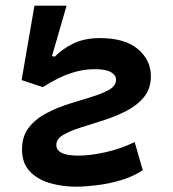

<svg xmlns="http://www.w3.org/2000/svg" viewBox="-20 -665 626 694"><path d="M254.9 9.8Q205.1 9.8 160.4 -3.2Q115.7 -16.1 87.6 -45.7Q59.6 -75.2 59.6 -125Q59.6 -172.4 84.2 -203.9Q108.9 -235.4 147.5 -255.6Q186 -275.9 229.5 -289.6Q272.9 -303.2 311.5 -314.9Q350.1 -326.7 374.8 -340.8Q399.4 -355 399.4 -376.5Q399.4 -393.6 380.9 -404.3Q362.3 -415 322.3 -415Q280.8 -415 236.8 -400.9Q192.9 -386.7 134.8 -350.1L58.1 -375.5L104.5 -644.5H220.7L168 -462.4L177.7 -460Q206.5 -489.3 246.3 -508.3Q286.1 -527.3 340.8 -527.3Q432.1 -527.3 478.8 -487.3Q525.4 -447.3 525.4 -389.6Q525.4 -344.7 500.7 -314.5Q476.1 -284.2 437 -264.2Q397.9 -244.1 354.5 -230.2Q311 -216.3 272 -204.1Q232.9 -191.9 208.3 -177.2Q183.6 -162.6 183.6 -141.1Q183.6 -102.5 263.2 -102.5Q306.2 -102.5 361.1 -114.7Q416 -127 466.8 -151.4L496.1 -49.8Q460.9 -26.4 416.5 -13.4Q372.1 -0.5 329.1 4.6Q286.1 9.8 254.9 9.8Z"/></svg>

Font: Cascadia Mono NF SemiBold
Style: Italic
Weight: 600
Italic angle: -10°
Monospace: yes
Designer: Aaron Bell
Foundry: Saja Typeworks
Version: Version 2404.023; ttfautohint (v1.8.4)